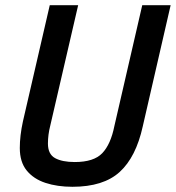

<svg xmlns="http://www.w3.org/2000/svg" viewBox="-20 -706 675 737"><path d="M258 11Q200 11 154.5 -4Q109 -19 82.5 -51.5Q56 -84 56 -138Q56 -185 68 -240L171 -686H280L173 -224Q164 -189 164 -155Q164 -114 191.5 -99Q219 -84 267 -84Q340 -84 372.5 -118Q405 -152 419 -222L526 -686H635L528 -221Q502 -103 439.5 -46Q377 11 258 11Z"/></svg>

Font: Storia Sans SemiBold
Style: Italic
Weight: 600
Italic angle: -13°
Designer: Campivisivi
Foundry: Accademia di Belle Arti di Urbino and students of MA course of Visual design
Version: Version 60.001;May 25, 2020;FontCreator 12.0.0.2522 64-bit